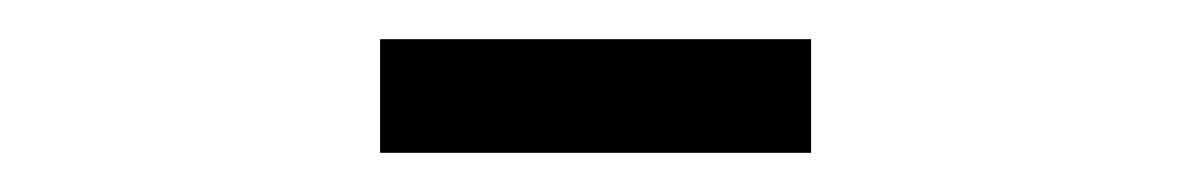

<svg xmlns="http://www.w3.org/2000/svg" viewBox="-20 -632 606 98"><path d="M174 -554V-612H394V-554Z"/></svg>

Font: Lil Grotesk
Style: Regular
Weight: 400
Designer: Bastien Sozeau
Foundry: NBR — Bastien Sozeau
Version: Version 4.002; ttfautohint (v1.8.4.7-5d5b)